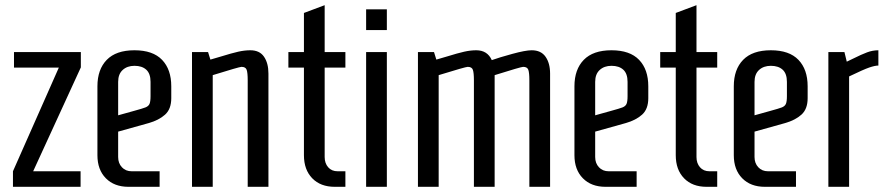

<svg xmlns="http://www.w3.org/2000/svg" viewBox="-20 -721 3425 741"><path d="M30 0V-60L207 -460H34V-520H292V-461L108 -60H291V0Z M356 -122V-388Q356 -453 392 -490Q428 -527 499 -527Q570 -527 605.5 -490Q641 -453 641 -388V-342Q641 -300 617 -278.5Q593 -257 554 -246L436 -213V-115Q436 -91 450.5 -75.5Q465 -60 488 -60H596V0H476Q421 0 388.5 -33Q356 -66 356 -122ZM497 -293Q530 -302 541.5 -306.5Q553 -311 557 -320Q561 -329 561 -350V-405Q561 -437 544.5 -452Q528 -467 499 -467Q471 -467 453.5 -451Q436 -435 436 -405V-276Z M721 -520H783L792 -491L833 -503Q875 -516 899.5 -521.5Q924 -527 946 -527Q982 -527 999 -502Q1016 -477 1016 -437V0H936V-411Q936 -440 932 -451.5Q928 -463 912 -463Q904 -463 801 -431V0H721Z M1153 -122V-460H1093V-520H1153V-671L1233 -701V-520H1313V-460H1233V-115Q1233 -91 1246.5 -75.5Q1260 -60 1283 -60H1313V0H1272Q1217 0 1185 -33Q1153 -66 1153 -122Z M1393 -605V-685H1473V-605ZM1393 0V-520H1473V0Z M1593 -520H1655L1664 -491L1705 -503Q1747 -516 1771.5 -521.5Q1796 -527 1818 -527Q1861 -527 1878 -489Q1906 -499 1957 -513Q2008 -527 2032 -527Q2068 -527 2085.5 -502Q2103 -477 2103 -437V0H2023V-411Q2023 -440 2019 -451.5Q2015 -463 1999 -463Q1991 -463 1889 -431V0H1809V-411Q1809 -440 1805 -451.5Q1801 -463 1785 -463Q1777 -463 1673 -431V0H1593Z M2197 -122V-388Q2197 -453 2233 -490Q2269 -527 2340 -527Q2411 -527 2446.5 -490Q2482 -453 2482 -388V-342Q2482 -300 2458 -278.5Q2434 -257 2395 -246L2277 -213V-115Q2277 -91 2291.5 -75.5Q2306 -60 2329 -60H2437V0H2317Q2262 0 2229.5 -33Q2197 -66 2197 -122ZM2338 -293Q2371 -302 2382.5 -306.5Q2394 -311 2398 -320Q2402 -329 2402 -350V-405Q2402 -437 2385.5 -452Q2369 -467 2340 -467Q2312 -467 2294.5 -451Q2277 -435 2277 -405V-276Z M2588 -122V-460H2528V-520H2588V-671L2668 -701V-520H2748V-460H2668V-115Q2668 -91 2681.5 -75.5Q2695 -60 2718 -60H2748V0H2707Q2652 0 2620 -33Q2588 -66 2588 -122Z M2812 -122V-388Q2812 -453 2848 -490Q2884 -527 2955 -527Q3026 -527 3061.5 -490Q3097 -453 3097 -388V-342Q3097 -300 3073 -278.5Q3049 -257 3010 -246L2892 -213V-115Q2892 -91 2906.5 -75.5Q2921 -60 2944 -60H3052V0H2932Q2877 0 2844.5 -33Q2812 -66 2812 -122ZM2953 -293Q2986 -302 2997.5 -306.5Q3009 -311 3013 -320Q3017 -329 3017 -350V-405Q3017 -437 3000.5 -452Q2984 -467 2955 -467Q2927 -467 2909.5 -451Q2892 -435 2892 -405V-276Z M3177 -520H3239L3248 -483L3273 -495Q3305 -511 3326.5 -519Q3348 -527 3370 -527V-468Q3357 -468 3335 -460.5Q3313 -453 3257 -426V0H3177Z"/></svg>

Font: Homenaje
Style: Regular
Weight: 400
Designer: Constanza Artigas Preller, Agustina Mingote
Foundry: Constanza Artigas Preller, Agustina Mingote
Version: Version 1.100